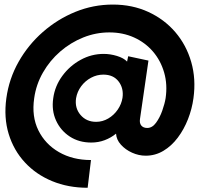

<svg xmlns="http://www.w3.org/2000/svg" viewBox="-20 -716 960 862"><path d="M373.5 127Q286 127 214 97.2Q142 67.5 91.8 13.2Q41.5 -41 19 -114.5Q-3.5 -188 8.5 -275Q20.5 -362.5 63.5 -438.5Q106.5 -514.5 172.2 -572.2Q238 -630 318.5 -662.8Q399 -695.5 486.5 -695.5Q574 -695.5 645.8 -662.5Q717.5 -629.5 767 -571.8Q816.5 -514 838.5 -437.8Q860.5 -361.5 848.5 -275Q842 -227 824 -181Q806 -135 778 -97.8Q750 -60.5 713.5 -38.8Q677 -17 634 -17Q603 -17 573 -30.5Q543 -44 522.8 -66.5Q502.5 -89 501 -116Q478.5 -97.5 450.2 -86.8Q422 -76 389.5 -76Q334.5 -76 293.2 -103Q252 -130 231.5 -175.2Q211 -220.5 219 -275Q226.5 -330 259.8 -375.2Q293 -420.5 341.8 -447.2Q390.5 -474 445.5 -474Q475 -474 505.2 -464.8Q535.5 -455.5 550.5 -439.5L555.5 -463.5L646.5 -444L608.5 -182Q605.5 -163 614.5 -152.2Q623.5 -141.5 641 -141.5Q663.5 -141.5 680.5 -164.8Q697.5 -188 708.5 -219.2Q719.5 -250.5 723.5 -275Q732.5 -336.5 717 -390.2Q701.5 -444 666.8 -484.5Q632 -525 581.8 -547.8Q531.5 -570.5 471 -570.5Q410.5 -570.5 353.8 -547.8Q297 -525 250.2 -484.5Q203.5 -444 172.8 -390.2Q142 -336.5 133.5 -275Q121.5 -193.5 152.2 -131Q183 -68.5 244.8 -33Q306.5 2.5 388.5 2.5ZM411.5 -169Q440.5 -169 466 -184Q491.5 -199 508.5 -223.8Q525.5 -248.5 530 -277Q536 -319.5 512.5 -350.2Q489 -381 444 -381Q415 -381 388.8 -367Q362.5 -353 344.5 -328.8Q326.5 -304.5 321.5 -275Q315 -231 341.5 -200Q368 -169 411.5 -169Z"/></svg>

Font: Urbanist
Style: Bold Italic
Weight: 700
Italic angle: -8°
Designer: Corey Hu
Foundry: Corey Hu
Version: Version 1.330; ttfautohint (v1.8.4.7-5d5b)